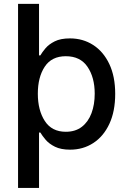

<svg xmlns="http://www.w3.org/2000/svg" viewBox="-20 -747 650 972"><path d="M71.4 -727.3H177.6V-466.6H184.3Q193.5 -482.6 210.4 -502.7Q227.3 -522.7 256.9 -537.6Q286.6 -552.6 334.2 -552.6Q399.9 -552.6 451.7 -519.2Q503.6 -485.8 533.4 -422.9Q563.2 -360.1 563.2 -271.7Q563.2 -183.2 533.7 -120Q504.3 -56.8 452.6 -23.1Q400.9 10.7 334.9 10.7Q288.4 10.7 258.5 -4.1Q228.7 -18.8 211.3 -39.2Q193.9 -59.7 184.3 -76H177.6V204.5H71.4ZM459.5 -272.7Q459.5 -354.8 423.1 -408.6Q386.7 -462.4 313.2 -462.4Q241.5 -462.4 206.5 -409.4Q171.5 -356.5 171.5 -272.7Q171.5 -188.9 206.9 -134.4Q242.2 -79.9 313.2 -79.9Q361.9 -79.9 394.4 -105.1Q426.8 -130.3 443.2 -174Q459.5 -217.7 459.5 -272.7Z"/></svg>

Font: Inter Zeller Medium
Style: Regular
Weight: 500
Designer: Rasmus Andersson; Joe Bland
Foundry: zeller
Version: Version 3.015;git-dec3a8cb1